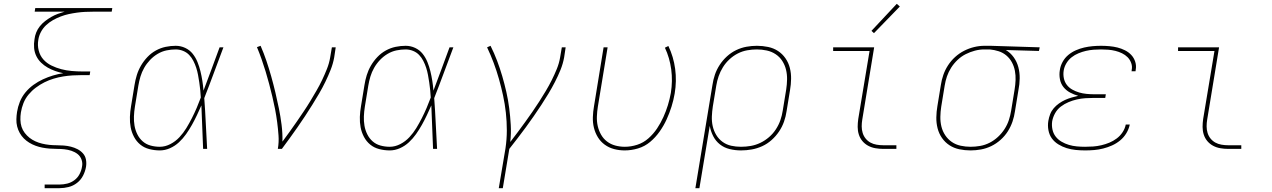

<svg xmlns="http://www.w3.org/2000/svg" viewBox="-20 -777 6640 1002"><path d="M213 205V186H291Q311 186 331 181Q351 176 368 163.5Q385 151 395 132Q405 113 408 93Q412 74 405.5 56Q399 38 385 27Q371 16 353 10Q335 4 316 2Q297 0 277.5 0Q258 0 239 -1.5Q220 -3 201.5 -6.5Q183 -10 165.5 -16.5Q148 -23 132.5 -32.5Q117 -42 104.5 -54.5Q92 -67 83 -83Q74 -99 69.5 -117Q65 -135 65.5 -154.5Q66 -174 69 -193Q73 -219 83.5 -245.5Q94 -272 112.5 -294.5Q131 -317 154.5 -334Q178 -351 204 -363Q230 -375 256.5 -383Q283 -391 310 -395Q289 -399 268 -406.5Q247 -414 228.5 -424.5Q210 -435 194.5 -450Q179 -465 169.5 -484.5Q160 -504 158 -526.5Q156 -549 160 -572Q162 -590 169 -607.5Q176 -625 188 -640Q200 -655 215.5 -667Q231 -679 247.5 -688.5Q264 -698 281.5 -704.5Q299 -711 317 -716H161L164 -735H566L563 -716H466Q445 -716 424 -715Q403 -714 381.5 -711Q360 -708 339 -703.5Q318 -699 297 -691Q276 -683 256.5 -672Q237 -661 220.5 -645.5Q204 -630 193.5 -610Q183 -590 180 -569Q175 -541 182 -513.5Q189 -486 206.5 -466.5Q224 -447 248.5 -435Q273 -423 299.5 -416Q326 -409 354.5 -406.5Q383 -404 411 -404H451L448 -385H408Q383 -385 358.5 -383.5Q334 -382 309.5 -378Q285 -374 260 -366.5Q235 -359 212 -347.5Q189 -336 167.5 -320Q146 -304 129 -283.5Q112 -263 102.5 -239Q93 -215 89 -190Q86 -171 86.5 -151.5Q87 -132 92.5 -115Q98 -98 109 -83.5Q120 -69 134 -58Q148 -47 164.5 -39.5Q181 -32 199.5 -27.5Q218 -23 237 -21Q256 -19 275 -19Q294 -19 313 -17.5Q332 -16 350 -11.5Q368 -7 384.5 1.5Q401 10 413 23.5Q425 37 428.5 55.5Q432 74 429 93Q425 117 413.5 139.5Q402 162 382 177.5Q362 193 338 199Q314 205 291 205Z M814 8Q786 8 759 1Q732 -6 712 -22.5Q692 -39 679.5 -62.5Q667 -86 662 -112.5Q657 -139 658 -167Q659 -195 664 -223L682 -333Q686 -359 694 -385Q702 -411 716 -435Q730 -459 749.5 -479.5Q769 -500 793.5 -513.5Q818 -527 844.5 -532.5Q871 -538 897 -538Q923 -538 946.5 -527Q970 -516 985.5 -496.5Q1001 -477 1010.5 -453.5Q1020 -430 1026 -405.5Q1032 -381 1036 -355.5Q1040 -330 1042 -304Q1064 -361 1084.5 -417.5Q1105 -474 1126 -530H1146Q1121 -464 1096.5 -397.5Q1072 -331 1046 -265Q1051 -199 1054 -132.5Q1057 -66 1061 0H1040Q1037 -57 1035.5 -114Q1034 -171 1031 -227Q1020 -202 1008 -176.5Q996 -151 982 -126Q968 -101 951.5 -77.5Q935 -54 914 -34.5Q893 -15 867 -3.5Q841 8 814 8ZM814 -11Q842 -11 869 -25Q896 -39 916.5 -61Q937 -83 952.5 -108.5Q968 -134 981.5 -160.5Q995 -187 1006.5 -214Q1018 -241 1028 -268Q1027 -288 1025 -307.5Q1023 -327 1020 -347Q1017 -367 1013.5 -386Q1010 -405 1004 -423.5Q998 -442 989 -459.5Q980 -477 967 -490.5Q954 -504 935.5 -511.5Q917 -519 897 -519Q873 -519 849 -514Q825 -509 803 -496Q781 -483 763 -464Q745 -445 732.5 -423Q720 -401 713 -377.5Q706 -354 702 -330L684 -220Q680 -195 679 -170Q678 -145 682 -121.5Q686 -98 696.5 -76.5Q707 -55 724.5 -39.5Q742 -24 765.5 -17.5Q789 -11 814 -11Z M1430 0Q1436 -35 1433.5 -70Q1431 -105 1426.5 -139.5Q1422 -174 1415.5 -207.5Q1409 -241 1401 -274Q1393 -307 1384.5 -339.5Q1376 -372 1366 -404.5Q1356 -437 1345 -468.5Q1334 -500 1321 -531L1340 -538Q1357 -499 1370.5 -459Q1384 -419 1395.5 -378Q1407 -337 1417 -295Q1427 -253 1435.5 -211Q1444 -169 1449.5 -125.5Q1455 -82 1454 -38Q1473 -64 1492 -90Q1511 -116 1529 -142.5Q1547 -169 1565 -195.5Q1583 -222 1599.5 -249.5Q1616 -277 1632 -304.5Q1648 -332 1661.5 -360.5Q1675 -389 1686.5 -418Q1698 -447 1703 -477L1712 -530H1732L1724 -477Q1718 -444 1705.5 -412.5Q1693 -381 1678 -350Q1663 -319 1645.5 -289Q1628 -259 1609.5 -229.5Q1591 -200 1572 -171Q1553 -142 1533 -113.5Q1513 -85 1492.5 -56.5Q1472 -28 1451 0Z M2014 8Q1986 8 1959 1Q1932 -6 1912 -22.5Q1892 -39 1879.5 -62.5Q1867 -86 1862 -112.5Q1857 -139 1858 -167Q1859 -195 1864 -223L1882 -333Q1886 -359 1894 -385Q1902 -411 1916 -435Q1930 -459 1949.5 -479.5Q1969 -500 1993.5 -513.5Q2018 -527 2044.5 -532.5Q2071 -538 2097 -538Q2123 -538 2146.5 -527Q2170 -516 2185.5 -496.5Q2201 -477 2210.5 -453.5Q2220 -430 2226 -405.5Q2232 -381 2236 -355.5Q2240 -330 2242 -304Q2264 -361 2284.5 -417.5Q2305 -474 2326 -530H2346Q2321 -464 2296.5 -397.5Q2272 -331 2246 -265Q2251 -199 2254 -132.5Q2257 -66 2261 0H2240Q2237 -57 2235.5 -114Q2234 -171 2231 -227Q2220 -202 2208 -176.5Q2196 -151 2182 -126Q2168 -101 2151.5 -77.5Q2135 -54 2114 -34.5Q2093 -15 2067 -3.5Q2041 8 2014 8ZM2014 -11Q2042 -11 2069 -25Q2096 -39 2116.5 -61Q2137 -83 2152.5 -108.5Q2168 -134 2181.5 -160.5Q2195 -187 2206.5 -214Q2218 -241 2228 -268Q2227 -288 2225 -307.5Q2223 -327 2220 -347Q2217 -367 2213.5 -386Q2210 -405 2204 -423.5Q2198 -442 2189 -459.5Q2180 -477 2167 -490.5Q2154 -504 2135.5 -511.5Q2117 -519 2097 -519Q2073 -519 2049 -514Q2025 -509 2003 -496Q1981 -483 1963 -464Q1945 -445 1932.5 -423Q1920 -401 1913 -377.5Q1906 -354 1902 -330L1884 -220Q1880 -195 1879 -170Q1878 -145 1882 -121.5Q1886 -98 1896.5 -76.5Q1907 -55 1924.5 -39.5Q1942 -24 1965.5 -17.5Q1989 -11 2014 -11Z M2583 205 2618 -3Q2625 -50 2625 -96.5Q2625 -143 2620 -188.5Q2615 -234 2605.5 -278Q2596 -322 2584 -364.5Q2572 -407 2556.5 -448.5Q2541 -490 2522 -530L2540 -538Q2559 -500 2574 -460.5Q2589 -421 2601 -380Q2613 -339 2622.5 -297Q2632 -255 2637.5 -212Q2643 -169 2645.5 -125Q2648 -81 2643 -36Q2663 -62 2682.5 -88Q2702 -114 2721 -140.5Q2740 -167 2758.5 -193.5Q2777 -220 2794.5 -247.5Q2812 -275 2828.5 -302.5Q2845 -330 2859.5 -359Q2874 -388 2886 -417.5Q2898 -447 2903 -477L2912 -530H2932L2924 -477Q2918 -444 2905 -412Q2892 -380 2876 -349Q2860 -318 2842 -288Q2824 -258 2804.5 -228.5Q2785 -199 2765 -170Q2745 -141 2724 -112.5Q2703 -84 2681.5 -56Q2660 -28 2638 0L2604 205Z M3240 8Q3212 8 3185 1Q3158 -6 3136 -22Q3114 -38 3100 -61Q3086 -84 3079.5 -110.5Q3073 -137 3074 -166Q3075 -195 3080 -223L3130 -530H3151L3100 -220Q3096 -195 3095 -169Q3094 -143 3099.5 -119Q3105 -95 3117 -74Q3129 -53 3148 -38.5Q3167 -24 3191 -17.5Q3215 -11 3241 -11Q3273 -11 3305.5 -21.5Q3338 -32 3364 -55Q3390 -78 3409 -106.5Q3428 -135 3442 -166Q3456 -197 3465.5 -228Q3475 -259 3481 -292Q3491 -354 3483 -414.5Q3475 -475 3450 -528L3468 -537Q3495 -481 3503.5 -417.5Q3512 -354 3501 -289Q3495 -254 3484.5 -220.5Q3474 -187 3459 -154Q3444 -121 3422.5 -90.5Q3401 -60 3373 -36.5Q3345 -13 3310 -2.5Q3275 8 3240 8Z M3609 205 3698 -333Q3702 -361 3711 -387.5Q3720 -414 3736 -438.5Q3752 -463 3774 -483Q3796 -503 3822 -515.5Q3848 -528 3875.5 -533Q3903 -538 3930 -538Q3960 -538 3988.5 -532Q4017 -526 4040 -511Q4063 -496 4079 -473Q4095 -450 4102 -422.5Q4109 -395 4108.5 -365.5Q4108 -336 4103 -307L4085 -197Q4081 -169 4071.5 -142Q4062 -115 4045.5 -90.5Q4029 -66 4006.5 -46Q3984 -26 3957.5 -14Q3931 -2 3903 3Q3875 8 3847 8Q3817 8 3788 1Q3759 -6 3737 -23.5Q3715 -41 3702 -66.5Q3689 -92 3684 -120L3630 205ZM3847 -11Q3873 -11 3898.5 -15.5Q3924 -20 3948 -31.5Q3972 -43 3993 -61Q4014 -79 4029 -102Q4044 -125 4052.5 -149.5Q4061 -174 4065 -200L4083 -310Q4087 -336 4087.5 -362.5Q4088 -389 4082 -413.5Q4076 -438 4062.5 -459Q4049 -480 4028 -494Q4007 -508 3981.5 -513.5Q3956 -519 3930 -519Q3905 -519 3879.5 -514.5Q3854 -510 3830.5 -498Q3807 -486 3787 -467.5Q3767 -449 3753 -426.5Q3739 -404 3730.5 -379.5Q3722 -355 3718 -330L3700 -221Q3696 -195 3695 -169Q3694 -143 3699.5 -118.5Q3705 -94 3718 -72.5Q3731 -51 3751 -36.5Q3771 -22 3795.5 -16.5Q3820 -11 3847 -11Z M4589 0Q4569 0 4548.5 -3.5Q4528 -7 4510.5 -16.5Q4493 -26 4480.5 -41Q4468 -56 4462 -75Q4456 -94 4456 -114.5Q4456 -135 4459 -156L4518 -511H4328V-530H4542L4480 -153Q4477 -135 4477 -117.5Q4477 -100 4482 -83.5Q4487 -67 4497.5 -54Q4508 -41 4522.5 -33Q4537 -25 4554.5 -22Q4572 -19 4589 -19H4658V0ZM4541 -604 4528 -616 4660 -757 4676 -743Z M5045 8Q5015 8 4986.5 2Q4958 -4 4935 -19Q4912 -34 4896 -57Q4880 -80 4873 -107.5Q4866 -135 4866.5 -164.5Q4867 -194 4872 -223L4890 -333Q4894 -360 4903 -386Q4912 -412 4927.5 -436Q4943 -460 4964.5 -479.5Q4986 -499 5011.5 -512Q5037 -525 5064 -531.5Q5091 -538 5118 -538Q5121 -538 5125 -538Q5129 -538 5133 -538Q5137 -538 5141.5 -538Q5146 -538 5150 -538L5406 -530L5402 -511L5229 -516Q5253 -502 5270 -478.5Q5287 -455 5294.5 -426.5Q5302 -398 5301.5 -367.5Q5301 -337 5295 -307L5277 -197Q5273 -169 5264 -142.5Q5255 -116 5239.5 -91.5Q5224 -67 5201.5 -47Q5179 -27 5153 -14.5Q5127 -2 5099.5 3Q5072 8 5045 8ZM5045 -11Q5070 -11 5095.5 -15.5Q5121 -20 5144.5 -32Q5168 -44 5188 -62.5Q5208 -81 5222.5 -103.5Q5237 -126 5245 -150.5Q5253 -175 5257 -200L5275 -310Q5279 -334 5280 -359Q5281 -384 5276.5 -407.5Q5272 -431 5261 -451.5Q5250 -472 5232.5 -487Q5215 -502 5192 -509.5Q5169 -517 5145 -519H5130Q5126 -519 5123 -519Q5120 -519 5116 -519Q5092 -519 5067.5 -512.5Q5043 -506 5020 -494.5Q4997 -483 4977.5 -464.5Q4958 -446 4944 -424Q4930 -402 4922 -378.5Q4914 -355 4910 -330L4892 -220Q4888 -194 4887.5 -167.5Q4887 -141 4893 -116.5Q4899 -92 4913 -71Q4927 -50 4947.5 -36Q4968 -22 4993.5 -16.5Q5019 -11 5045 -11Z M5643 8Q5618 8 5593.5 5.5Q5569 3 5546.5 -4Q5524 -11 5503.5 -23.5Q5483 -36 5469.5 -54.5Q5456 -73 5451.5 -97.5Q5447 -122 5451 -146Q5454 -164 5460.5 -181Q5467 -198 5479 -212Q5491 -226 5506.5 -237Q5522 -248 5538.5 -255.5Q5555 -263 5572.5 -268Q5590 -273 5607 -277Q5585 -283 5564.5 -294Q5544 -305 5530 -322.5Q5516 -340 5511.5 -363.5Q5507 -387 5511 -411Q5514 -433 5525.5 -454Q5537 -475 5555 -490Q5573 -505 5594.5 -514.5Q5616 -524 5638 -529Q5660 -534 5682 -536Q5704 -538 5726 -538Q5748 -538 5770 -536Q5792 -534 5812 -529Q5832 -524 5851 -514.5Q5870 -505 5884 -490Q5898 -475 5904.5 -454.5Q5911 -434 5907 -413Q5907 -411 5906.5 -409Q5906 -407 5906 -405H5885Q5886 -407 5886 -408.5Q5886 -410 5886 -412Q5890 -430 5883.5 -448Q5877 -466 5864.5 -478.5Q5852 -491 5835.5 -499Q5819 -507 5801 -511.5Q5783 -516 5764 -517.5Q5745 -519 5726 -519Q5707 -519 5687 -517.5Q5667 -516 5647.5 -511.5Q5628 -507 5608.5 -499Q5589 -491 5572.5 -478Q5556 -465 5545 -446.5Q5534 -428 5531 -408Q5528 -388 5532 -368.5Q5536 -349 5547.5 -334Q5559 -319 5576 -309.5Q5593 -300 5611.5 -294.5Q5630 -289 5650.5 -287Q5671 -285 5691 -285H5751L5748 -266H5688Q5666 -266 5644 -264.5Q5622 -263 5600 -258Q5578 -253 5556.5 -244Q5535 -235 5516.5 -221Q5498 -207 5486.5 -186.5Q5475 -166 5471 -144Q5468 -122 5472.5 -101Q5477 -80 5489.5 -64Q5502 -48 5520 -37.5Q5538 -27 5558 -21Q5578 -15 5599.5 -13Q5621 -11 5643 -11Q5664 -11 5685 -12.5Q5706 -14 5727.5 -19Q5749 -24 5769.5 -32.5Q5790 -41 5808 -54.5Q5826 -68 5838.5 -87Q5851 -106 5855 -127H5876Q5871 -103 5858 -81.5Q5845 -60 5825.5 -44Q5806 -28 5783.5 -18Q5761 -8 5737.5 -2Q5714 4 5690.5 6Q5667 8 5643 8Z M6389 0Q6369 0 6348.5 -3.5Q6328 -7 6310.5 -16.5Q6293 -26 6280.5 -41Q6268 -56 6262 -75Q6256 -94 6256 -114.5Q6256 -135 6259 -156L6318 -511H6128V-530H6342L6280 -153Q6277 -135 6277 -117.5Q6277 -100 6282 -83.5Q6287 -67 6297.5 -54Q6308 -41 6322.5 -33Q6337 -25 6354.5 -22Q6372 -19 6389 -19H6458V0Z"/></svg>

Font: Iosevka Curly ThExObl
Style: Regular
Weight: 100
Width: 7
Italic angle: -9°
Monospace: yes
Designer: Belleve Invis
Foundry: Belleve Invis
Version: Version 11.1.0; ttfautohint (v1.8.3)